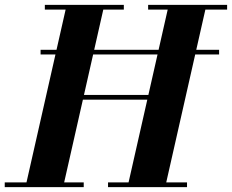

<svg xmlns="http://www.w3.org/2000/svg" viewBox="-62 -770 955 790"><path d="M105 -546V-565H839.5V-546ZM212 -360V-379.5H572V-360ZM447.5 -730.5H363L202 -19.5H282.5V0H-42.5V-19.5H47L208 -730.5H122.5V-750H447.5ZM872.5 -750V-730.5H783L622 -19.5H707.5V0H382.5V-19.5H467L628 -730.5H547.5V-750Z"/></svg>

Font: Bodoni Moda 11pt
Style: Bold Italic
Weight: 700
Italic angle: -13°
Designer: Owen Earl
Foundry: indestructible type
Version: Version 2.004